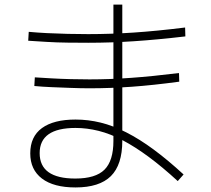

<svg xmlns="http://www.w3.org/2000/svg" viewBox="-20 -828 920 839"><path d="M112.2 -157.8Q112.2 -231.1 163.3 -268.3Q214.4 -305.6 310 -305.6Q365.6 -305.6 420 -292.2Q474.4 -278.9 532.2 -249.4Q590 -220 651.7 -174.4Q713.3 -128.9 782.2 -65.6L756.7 -36.7Q688.9 -98.9 629.4 -142.8Q570 -186.7 516.1 -215Q462.2 -243.3 411.1 -256.1Q360 -268.9 310 -268.9Q153.3 -268.9 153.3 -158.9Q153.3 -47.8 308.9 -47.8Q397.8 -47.8 436.7 -86.7Q475.6 -125.6 475.6 -212.2V-807.8H514.4V-212.2Q514.4 -107.8 464.4 -58.3Q414.4 -8.9 310 -8.9Q214.4 -8.9 163.3 -47.8Q112.2 -86.7 112.2 -157.8ZM103.3 -650 105.6 -688.9Q141.1 -685.6 185 -683.3Q228.9 -681.1 275.6 -680Q322.2 -678.9 365.6 -678.9Q462.2 -678.9 562.8 -685.6Q663.3 -692.2 788.9 -707.8L790 -668.9Q665.6 -654.4 565 -647.8Q464.4 -641.1 365.6 -641.1Q323.3 -641.1 275.6 -641.7Q227.8 -642.2 183.3 -645Q138.9 -647.8 103.3 -650ZM130 -452.2 132.2 -490Q164.4 -487.8 205 -485.6Q245.6 -483.3 288.9 -482.2Q332.2 -481.1 371.1 -481.1Q460 -481.1 552.8 -487.8Q645.6 -494.4 762.2 -508.9L763.3 -471.1Q648.9 -455.6 555.6 -448.9Q462.2 -442.2 371.1 -442.2Q332.2 -442.2 288.9 -443.9Q245.6 -445.6 204.4 -447.2Q163.3 -448.9 130 -452.2Z"/></svg>

Font: Paperlogy 2 ExtraLight
Style: Regular
Weight: 250
Designer: redesigned by Lee Juim, glyphs from Gmarket Sans & Montserrat
Foundry: PT&
Version: Version 1.001